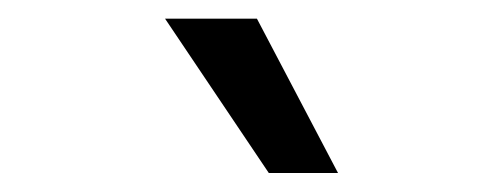

<svg xmlns="http://www.w3.org/2000/svg" viewBox="-20 -804 537 205"><path d="M267 -619.3 156.2 -784.1H254.3L340.9 -619.3Z"/></svg>

Font: InterMG
Style: Regular
Weight: 400
Designer: Rasmus Andersson
Foundry: rsms
Version: Version 3.019;December 26, 2023;FontCreator 15.0.0.2955 64-b